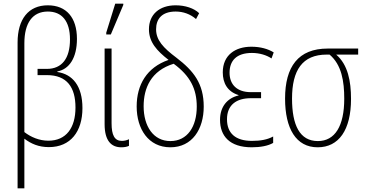

<svg xmlns="http://www.w3.org/2000/svg" viewBox="-20 -794 2002 1048"><path d="M76 234H113V-37C150 -9 191 9 247 9C365 9 430 -76 430 -204C430 -325 376 -389 293 -401V-404C358 -416 400 -478 400 -582C400 -698 342 -765 241 -765C135 -765 76 -689 76 -562ZM244 -26C194 -26 148 -46 113 -73V-558C113 -669 158 -731 241 -731C317 -731 362 -680 362 -579C362 -475 318 -418 236 -418H185V-384H236C346 -384 392 -317 392 -207C392 -96 341 -26 244 -26Z M560 -606H585L653 -767V-774H609L560 -616ZM642 10C660 10 674 7 684 2V-34C672 -28 658 -25 645 -25C605 -25 589 -57 589 -121V-529H551V-116C551 -25 588 10 642 10Z M910 10C1029 10 1092 -89 1092 -212C1092 -338 1037 -407 943 -479C871 -533 832 -575 832 -634C832 -690 863 -731 939 -731C980 -731 1019 -717 1050 -690L1067 -722C1039 -749 991 -765 939 -765C850 -765 793 -715 793 -634C793 -564 836 -517 900 -467C781 -426 726 -331 726 -213C726 -90 790 10 910 10ZM910 -24C817 -24 764 -105 764 -214C764 -313 804 -408 928 -446C1018 -380 1054 -309 1054 -212C1054 -103 1003 -24 910 -24Z M1354 10C1402 10 1444 2 1471 -14V-49C1440 -32 1403 -25 1355 -25C1265 -25 1219 -67 1219 -143C1219 -221 1270 -258 1349 -258H1405V-291H1349C1274 -291 1233 -332 1233 -397C1233 -462 1270 -505 1355 -505C1397 -505 1435 -493 1462 -475L1474 -508C1443 -527 1402 -539 1352 -539C1265 -539 1196 -494 1196 -399C1196 -341 1221 -294 1282 -275V-273C1222 -259 1181 -213 1181 -140C1181 -52 1233 10 1354 10Z M1714 10C1829 10 1896 -84 1896 -254C1896 -351 1879 -441 1815 -496H1935V-529H1769C1608 -529 1536 -430 1536 -256C1536 -92 1596 10 1714 10ZM1715 -24C1616 -24 1574 -111 1574 -256C1574 -410 1630 -496 1763 -496H1779C1845 -440 1859 -350 1859 -255C1859 -107 1809 -24 1715 -24Z"/></svg>

Font: Noto Sans Condensed ExtraLight
Style: Regular
Weight: 200
Width: 3
Designer: Monotype Design Team
Foundry: Monotype Imaging Inc.
Version: Version 2.013